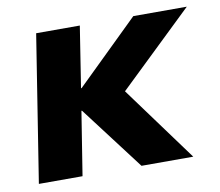

<svg xmlns="http://www.w3.org/2000/svg" viewBox="-62 -580 748 654"><g transform="rotate(-10 311.5 -253.5)"><path d="M22 0 102 -507H253L220 -296H222L438 -507H623L342 -237V-292L556 0H377L210 -220H208L173 0Z"/></g></svg>

Font: Mulish ExtraLight ExtraBold
Style: Italic
Weight: 800
Italic angle: -9°
Version: Version 3.603